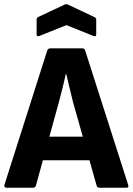

<svg xmlns="http://www.w3.org/2000/svg" viewBox="-22 -882 623 902"><path d="M9 0Q-4 0 -1 -14L200 -645Q204 -655 215 -655H364Q375 -655 378 -645L580 -14Q585 0 571 0H445Q435 0 432 -10L322 -399Q313 -434 305 -467.5Q297 -501 289 -535H287Q280 -501 271.5 -467.5Q263 -434 254 -400L147 -11Q144 0 133 0ZM159 -129 181 -240H393L416 -129ZM163 -713Q150 -709 150 -719V-790Q150 -798 157 -802L281 -860Q290 -865 298 -860L421 -802Q430 -798 430 -790V-719Q430 -709 417 -713L290 -764Z"/></svg>

Font: Sofia Sans Semi Condensed ExtraBold
Style: Regular
Weight: 800
Designer: Botio Nikoltchev, Ani Petrova
Foundry: lettersoup
Version: Version 4.100